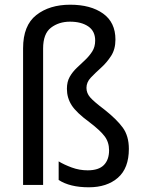

<svg xmlns="http://www.w3.org/2000/svg" viewBox="-20 -878 607 815"><path d="M470 -710Q470 -669 451.5 -640.5Q433 -612 408.5 -590Q384 -568 365.5 -548.5Q347 -529 347 -505Q347 -483 362.5 -465Q378 -447 423 -413Q475 -372 501 -336.5Q527 -301 527 -246Q527 -164 480.5 -123.5Q434 -83 357 -83Q277 -83 229 -114V-193Q252 -179 284.5 -167Q317 -155 352 -155Q399 -155 421 -177.5Q443 -200 443 -240Q443 -274 424.5 -299Q406 -324 360 -359Q304 -400 284 -431.5Q264 -463 264 -501Q264 -531 276 -552Q288 -573 306 -590Q324 -607 341.5 -623.5Q359 -640 371.5 -659.5Q384 -679 384 -706Q384 -746 354.5 -766Q325 -786 277 -786Q230 -786 196.5 -760.5Q163 -735 163 -672V-93H78V-673Q78 -770 134 -814Q190 -858 278 -858Q365 -858 417.5 -820.5Q470 -783 470 -710Z"/></svg>

Font: Noto Sans Telugu UI SemiCondensed
Style: Regular
Weight: 400
Width: 4
Designer: Jelle Bosma - Monotype Design Team
Foundry: Monotype Imaging Inc.
Version: Version 2.005; ttfautohint (v1.8.4.7-5d5b)